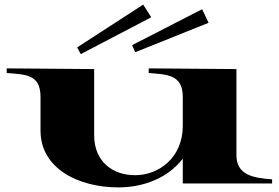

<svg xmlns="http://www.w3.org/2000/svg" viewBox="-20 -800 1210 834"><path d="M494 14C604 14 710 -27 774 -111V-3H1162V-21C1078 -27 1007 -40 1007 -127V-500L626 -503V-483C703 -476 774 -478 774 -379V-250C772 -116 672 -39 566 -39C475 -39 389 -93 389 -213V-500L9 -503V-483C93 -476 156 -477 156 -379V-232C156 -70 318 14 494 14ZM637 -725 602 -780 315 -594 331 -565ZM886 -701 858 -760 554 -604 567 -573Z"/></svg>

Font: Sprat Extended
Style: Bold
Weight: 700
Width: 9
Designer: Ethan Nakache
Foundry: Collletttivo
Version: Version 2.000;Glyphs 3.2 (3217)